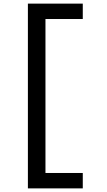

<svg xmlns="http://www.w3.org/2000/svg" viewBox="-20 -855 590 1060"><path d="M134 185V-835H437V-750H231V100H437V185Z"/></svg>

Font: Lode Dark Term
Style: Bold
Weight: 700
Monospace: yes
Designer: Belleve Invis
Foundry: Belleve Invis
Version: Version 29.2.0